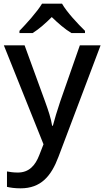

<svg xmlns="http://www.w3.org/2000/svg" viewBox="-20 -786 568 1046"><path d="M318 -766H209C182 -721 123 -656 86 -618V-606H158C193 -628 227 -658 262 -693C298 -658 334 -627 369 -606H443V-618C405 -655 343 -721 318 -766ZM1 -539 217 0 194 59C172 116 138 154 77 154C54 154 32 151 18 148V232C35 236 59 240 92 240C203 240 259 174 299 67L528 -539H415L308 -233C292 -185 276 -133 268 -101H264C258 -141 243 -185 226 -232L114 -539Z"/></svg>

Font: Noto Sans Canadian Aboriginal Medium
Style: Regular
Weight: 500
Designer: Monotype Design Team, Typotheque's Kevin King
Foundry: Monotype Imaging Inc.
Version: Version 2.004